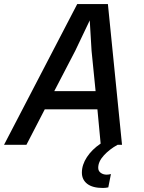

<svg xmlns="http://www.w3.org/2000/svg" viewBox="-46 -718 716 952"><path d="M489 -698 559 0H537Q497 22 469 52.5Q441 83 441 114Q441 130 453.5 139Q466 148 483 148Q492 148 504 145L491 211Q478 214 464 214Q413 214 386.5 193.5Q360 173 360 138Q360 99 385 61Q410 23 453 -6L437 -176H176L85 0H-26L337 -698ZM428 -266 408 -466 399 -617 327 -466 223 -266Z"/></svg>

Font: Azeret Mono
Style: Italic
Weight: 400
Italic angle: -12°
Designer: Martin Vácha
Foundry: Displaay
Version: Version 1.000; Glyphs 3.0.3, build 3074